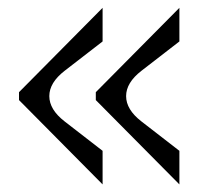

<svg xmlns="http://www.w3.org/2000/svg" viewBox="-20 -554 515 498"><path d="M246.1 -533.7V-446.5L147.7 -370.4Q107.9 -339.6 107.9 -304.7Q107.9 -269.8 147.7 -239L246.1 -162.8V-75.7L29.3 -294.4V-314.9ZM445.3 -533.7V-446.5L346.9 -370.4Q307.1 -339.6 307.1 -304.7Q307.1 -269.8 346.9 -239L445.3 -162.8V-75.7L228.5 -294.4V-314.9Z"/></svg>

Font: itsadzoke
Style: Regular
Weight: 700
Width: 7
Version: Version 0.45